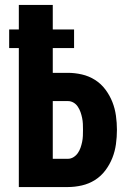

<svg xmlns="http://www.w3.org/2000/svg" viewBox="-20 -755 540 775"><path d="M56 0V-561H17V-636H56V-735H193V-636H279V-561H193V-461H254Q282 -461 310.5 -454.5Q339 -448 363.5 -432.5Q388 -417 405.5 -393.5Q423 -370 433.5 -343.5Q444 -317 448 -288Q452 -259 452 -231Q452 -202 448 -173Q444 -144 433.5 -117.5Q423 -91 405.5 -67.5Q388 -44 363.5 -28.5Q339 -13 310.5 -6.5Q282 0 254 0ZM193 -114H254Q266 -114 276.5 -120.5Q287 -127 294 -137Q301 -147 305 -158.5Q309 -170 311.5 -182Q314 -194 314.5 -206Q315 -218 315 -231Q315 -243 314.5 -255Q314 -267 311.5 -279Q309 -291 305 -302.5Q301 -314 294 -324.5Q287 -335 276.5 -341Q266 -347 254 -347H193Z"/></svg>

Font: Iosevka SS18 Heavy
Style: Regular
Weight: 900
Monospace: yes
Designer: Belleve Invis
Foundry: Belleve Invis
Version: Version 25.1.1; ttfautohint (v1.8.4)